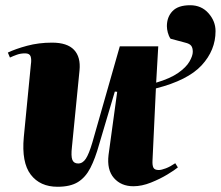

<svg xmlns="http://www.w3.org/2000/svg" viewBox="-20 -698 844 734"><path d="M200 16Q133 16 97.5 -30.5Q62 -77 71 -174L98 -451Q101 -471 97 -482.5Q93 -494 76 -494Q59 -494 45 -489Q31 -484 18 -478L10 -497Q39 -511 83.5 -523Q128 -535 179 -535Q237 -535 263 -507.5Q289 -480 284 -429L255 -136Q251 -101 256.5 -87Q262 -73 279 -73Q296 -73 308 -91Q320 -109 333 -153L438 -521H585L577 -382Q631 -398 661.5 -419.5Q692 -441 704.5 -463Q717 -485 717 -500Q717 -515 711 -523Q705 -531 688 -535L632 -550Q625 -560 621.5 -573.5Q618 -587 618 -598Q618 -633 639.5 -655.5Q661 -678 707 -678Q750 -678 777 -647.5Q804 -617 804 -579Q804 -506 751 -448.5Q698 -391 576 -360L563 -84Q562 -66 566.5 -57Q571 -48 587 -48Q597 -48 614 -54.5Q631 -61 650 -74L660 -58Q648 -48 620 -31Q592 -14 557 0Q522 14 490 14Q443 14 415.5 -17.5Q388 -49 395 -106L428 -347L419 -348L359 -146Q344 -92 325.5 -56Q307 -20 278 -2Q249 16 200 16Z"/></svg>

Font: Literata 72pt ExtraBold
Style: Italic
Weight: 800
Italic angle: -2°
Designer: Latin by Veronika Burian and Jose Scaglione. Greek by Irene Vlachou. Cyrillic by Vera Evstafieva
Foundry: TypeTogether
Version: Version 3.002